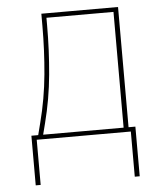

<svg xmlns="http://www.w3.org/2000/svg" viewBox="-52 -575 680 813"><g transform="rotate(-5 288.0 -169.0)"><path d="M488 192H509V-19H480V-530H154V-478Q154 -375 144.5 -272.5Q135 -170 109 -70L96 -19H67V0H488ZM117 -19 129 -66Q155 -167 164.5 -270.5Q174 -374 174 -478V-511H459V-19ZM67 192H88V0H67Z"/></g></svg>

Font: Iosevka Sparkle Thin
Style: Regular
Weight: 100
Designer: Belleve Invis
Foundry: Belleve Invis
Version: Version 4.5.0; ttfautohint (v1.8.3)